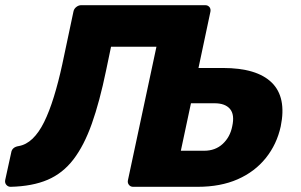

<svg xmlns="http://www.w3.org/2000/svg" viewBox="-54 -720 1159 740"><path d="M-13 0Q-23 0 -29.5 -7.5Q-36 -15 -34 -26L-11 -131Q-8 -153 18 -157Q47 -162 71.5 -185.5Q96 -209 116 -249.5Q136 -290 153.5 -346.5Q171 -403 186 -472L229 -675Q231 -686 240 -693Q249 -700 259 -700H737Q747 -700 753 -693Q759 -686 757 -675L711 -458H805Q936 -458 993.5 -401.5Q1051 -345 1028 -233Q1013 -164 970.5 -111Q928 -58 862 -29Q796 0 708 0H459Q449 0 443 -7.5Q437 -15 439 -25L549 -540H374L355 -449Q330 -328 300 -243.5Q270 -159 229 -105.5Q188 -52 129.5 -27Q71 -2 -13 0ZM643 -139H733Q776 -139 804.5 -165.5Q833 -192 841 -233Q851 -278 832.5 -300Q814 -322 773 -322H682Z"/></svg>

Font: Rubik Light
Style: Bold Italic
Weight: 700
Italic angle: -12°
Version: Version 2.104